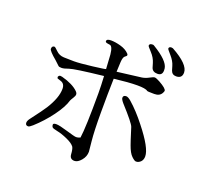

<svg xmlns="http://www.w3.org/2000/svg" viewBox="-151 -1036 1302 1247"><g transform="rotate(20 500.0 -413.0)"><path d="M833 -710Q833 -675 799.5 -675Q766 -675 757 -701L748 -731Q738 -765 711 -794Q684 -823 684 -827V-829Q684 -843 708 -843Q712 -843 718 -839Q824 -775 832 -725Q833 -717 833 -710ZM960 -741Q960 -701 919 -701Q891 -701 882 -727L873 -757Q864 -788 837 -818.5Q810 -849 810 -853Q810 -867 828 -867Q832 -867 838 -865Q960 -798 960 -741ZM94 -591Q94 -612 112 -612Q117 -612 138.5 -590.5Q160 -569 192 -567.5Q224 -566 262.5 -566Q301 -566 387.5 -576.5Q474 -587 476 -590Q476 -604 470 -688Q464 -747 442 -747Q440 -747 426.5 -749.5Q413 -752 413 -760Q413 -776 443 -776Q473 -776 510.5 -765.5Q548 -755 570 -732Q575 -727 575 -722Q575 -717 570 -713.5Q565 -710 561 -706Q551 -697 549 -664.5Q547 -632 546 -597Q630 -607 714 -618Q738 -622 760.5 -634.5Q783 -647 792.5 -647Q802 -647 828 -633Q882 -603 882 -587Q882 -582 876 -571Q862 -545 826 -545Q824 -545 823 -545H822Q778 -545 775 -548Q761 -560 703 -560Q645 -560 544 -548Q541 -444 541 -314.5Q541 -185 548 -117.5Q555 -50 555 -47Q555 -14 532 13.5Q509 41 486 41Q454 41 452 7.5Q450 -26 442 -41Q428 -61 387.5 -79Q347 -97 316 -103Q285 -109 279.5 -115.5Q274 -122 274 -132.5Q274 -143 295.5 -143Q317 -143 374.5 -125.5Q432 -108 444 -108Q456 -108 472 -115Q483 -189 483 -425Q483 -476 479 -543Q279 -521 248.5 -509.5Q218 -498 201 -498Q184 -498 179 -503Q163 -519 148 -532Q94 -577 94 -591ZM201 -425 198 -433Q198 -437 202 -442Q206 -447 212.5 -447Q219 -447 226 -445Q304 -424 340 -388Q350 -378 350 -368Q350 -358 340 -342.5Q330 -327 326 -318Q312 -269 263.5 -203.5Q215 -138 156 -85Q136 -67 127 -67Q108 -67 108 -86Q108 -100 124 -120Q182 -196 201 -226Q254 -310 254 -372Q254 -408 225 -417ZM639 -451Q639 -469 660 -469Q673 -469 695 -450Q750 -402 808 -328Q909 -201 909 -144Q909 -107 877 -94Q872 -92 862.5 -92Q853 -92 832.5 -111.5Q812 -131 795 -179Q790 -191 758 -293Q750 -317 658 -418Q639 -440 639 -451Z"/></g></svg>

Font: Sawarabi Mincho
Style: Regular
Weight: 400
Version: Version 1.00